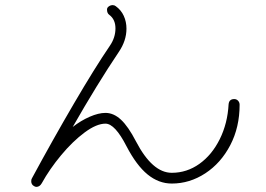

<svg xmlns="http://www.w3.org/2000/svg" viewBox="-20 -754 1040 750"><path d="M916 -345Q916 -257 879.5 -187Q843 -117 782 -77Q721 -37 651 -37Q600 -37 556.5 -72.5Q513 -108 474 -183Q429 -271 392 -271Q357 -271 310.5 -236.5Q264 -202 219 -148Q174 -94 143 -38Q135 -24 122 -24Q118 -24 113 -27Q102 -33 102 -46Q102 -54 105 -58Q186 -208 268.5 -349Q351 -490 409 -575Q431 -607 431 -643Q431 -678 407 -696Q398 -702 398 -717Q398 -724 405 -729Q412 -734 420 -734Q427 -734 432 -730Q453 -715 463.5 -692Q474 -669 474 -642Q474 -595 444 -551Q360 -426 264 -258Q296 -283 330.5 -298Q365 -313 392 -313Q424 -313 452.5 -286.5Q481 -260 511 -202Q575 -79 651 -79Q710 -79 759 -114Q808 -149 838.5 -210.5Q869 -272 873 -347Q875 -367 895 -367Q904 -367 910 -360.5Q916 -354 916 -345Z"/></svg>

Font: Tsukimi Rounded Light
Style: Regular
Weight: 300
Designer: Takashi Funayama
Foundry: Takashi Funayama
Version: Version 1.032; ttfautohint (v1.8.3)